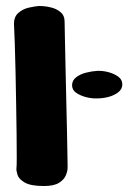

<svg xmlns="http://www.w3.org/2000/svg" viewBox="-20 -622 449 642"><path d="M110 -602Q110 -602 123 -601.5Q136 -601 153 -596.5Q170 -592 183 -581Q196 -570 196 -550Q196 -537 197 -497Q198 -457 199 -402.5Q200 -348 201.5 -290.5Q203 -233 204 -183Q205 -133 205.5 -102Q206 -71 206 -71Q206 -71 206 -60.5Q206 -50 200 -35.5Q194 -21 177 -10.5Q160 0 127 0Q83 0 63 -11.5Q43 -23 38.5 -37.5Q34 -52 35 -60Q36 -64 36 -95Q36 -126 35.5 -173Q35 -220 34 -274Q33 -328 32 -380.5Q31 -433 29.5 -474.5Q28 -516 27 -536Q25 -564 40.5 -578Q56 -592 76.5 -596.5Q97 -601 110 -602ZM306 -293Q288 -292 268.5 -297Q249 -302 235 -311.5Q221 -321 221 -337Q221 -353 234.5 -363.5Q248 -374 267.5 -379Q287 -384 305 -385Q322 -386 341.5 -381Q361 -376 375 -366Q389 -356 389 -340Q389 -324 375.5 -313.5Q362 -303 343 -298Q324 -293 306 -293Z"/></svg>

Font: Nerko One
Style: Regular
Weight: 400
Designer: Nermin Kahrimanovic
Foundry: Nermin Kahrimanovic
Version: Version 1.101